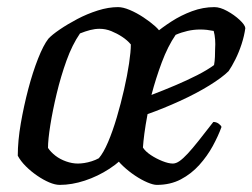

<svg xmlns="http://www.w3.org/2000/svg" viewBox="-20 -520 710 540"><path d="M421 0Q411 0 394.5 -7Q378 -14 360 -26Q342 -38 326 -53Q310 -68 301 -84Q301 -129 310 -177Q319 -225 332.5 -268.5Q346 -312 360.5 -346Q375 -380 385 -397Q395 -408 415 -425Q435 -442 462 -459.5Q489 -477 520 -488.5Q551 -500 583 -500Q599 -500 619 -489Q639 -478 654 -464Q669 -450 670 -441Q667 -419 659.5 -396Q652 -373 642 -353Q632 -333 623 -320Q605 -302 568.5 -279.5Q532 -257 486 -236Q440 -215 395 -199Q389 -167 386 -144Q383 -121 382 -105Q389 -94 404 -84Q419 -74 436.5 -67Q454 -60 466 -60Q475 -60 485 -67Q495 -74 508 -88Q521 -102 538.5 -124Q556 -146 580 -177Q588 -177 594.5 -172.5Q601 -168 603 -163Q594 -138 578.5 -109.5Q563 -81 540.5 -56Q518 -31 488.5 -15.5Q459 0 421 0ZM406 -253Q440 -266 473 -280Q506 -294 534.5 -308.5Q563 -323 582 -337Q584 -348 584.5 -360Q585 -372 585 -382Q586 -396 585 -409Q584 -422 581 -433Q571 -435 562 -436Q553 -437 543 -437Q525 -437 507.5 -433Q490 -429 474 -422Q452 -390 435 -344.5Q418 -299 406 -253ZM148 0Q135 0 118.5 -7Q102 -14 84.5 -26Q67 -38 52.5 -52.5Q38 -67 30 -82Q30 -124 38.5 -173Q47 -222 59.5 -269.5Q72 -317 87 -355Q102 -393 116 -411Q126 -422 148 -437Q170 -452 197.5 -466.5Q225 -481 255 -490.5Q285 -500 312 -500Q326 -500 345 -492Q364 -484 383 -471.5Q402 -459 416 -446.5Q430 -434 433 -425Q433 -394 425 -348.5Q417 -303 404.5 -254Q392 -205 377 -163.5Q362 -122 347 -98Q321 -67 288 -45.5Q255 -24 218.5 -12Q182 0 148 0ZM199 -60Q207 -60 217 -61.5Q227 -63 238 -66.5Q249 -70 258 -75Q271 -90 284 -120.5Q297 -151 308.5 -190Q320 -229 329 -268.5Q338 -308 343 -341.5Q348 -375 348 -395Q338 -407 323.5 -416.5Q309 -426 293 -432.5Q277 -439 260 -439Q247 -439 233.5 -435.5Q220 -432 205 -426Q183 -394 167 -349.5Q151 -305 139.5 -257Q128 -209 121.5 -168Q115 -127 115 -104Q123 -92 136 -82Q149 -72 166 -66Q183 -60 199 -60Z"/></svg>

Font: Texturina Medium 12pt
Style: Italic
Weight: 400
Italic angle: -11°
Version: Version 1.002